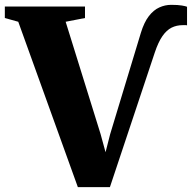

<svg xmlns="http://www.w3.org/2000/svg" viewBox="-40 -770 794 794"><path d="M282 4 35.5 -680 -20 -695.5V-743H311.5V-695.5L231.5 -680L376 -215.5L396.5 -140.5L415.5 -215L542.5 -634Q556 -678 575.5 -703.2Q595 -728.5 618.8 -739.2Q642.5 -750 668 -750Q696 -750 712 -747.2Q728 -744.5 733.5 -742V-665Q732 -666 728.5 -666Q725 -666 716 -666Q690.5 -666 669.8 -655.8Q649 -645.5 631.8 -620.8Q614.5 -596 600 -552.5L414.5 4Z"/></svg>

Font: Merriweather 72pt Black
Style: Regular
Weight: 900
Version: Version 2.100